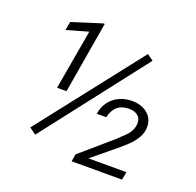

<svg xmlns="http://www.w3.org/2000/svg" viewBox="-125 -841 989 971"><g transform="rotate(20 369.5 -355.0)"><path d="M277.8 -710 212.4 -324.2H161.6L217.8 -646.5L101.6 -613.3L109.9 -659.2L270 -710ZM568.8 -617.7 138.7 -63.5 103 -89.4 535.2 -641.6ZM637.2 -43 629.4 0H357.9L364.7 -39.6L530.8 -183.1L571.8 -222.7Q588.4 -238.8 596.9 -257.6Q605.5 -276.4 605.5 -294.4Q605.5 -318.8 590.8 -332.5Q572.8 -349.1 541.5 -349.1Q463.9 -349.1 446.3 -269.5H395.5Q400.4 -306.6 420.9 -334.2Q441.4 -361.8 472.9 -376.7Q504.4 -391.6 542.5 -391.6Q574.2 -391.6 600.3 -380.1Q626.5 -368.7 642.1 -346.4Q657.7 -324.2 657.7 -293Q657.7 -262.7 641.6 -235.4Q625.5 -208 604.7 -187.7Q584 -167.5 550.8 -140.1L432.6 -43Z"/></g></svg>

Font: Mardoto Light
Style: Italic
Weight: 300
Italic angle: -12°
Designer: Christian Robertson, Vahan Hovhannisyan
Foundry: Google
Version: Version 1.000